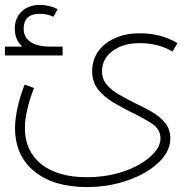

<svg xmlns="http://www.w3.org/2000/svg" viewBox="-31 -529 780 779"><path d="M-11 -304V-340H59Q29 -368 29 -412Q29 -456 57 -482.5Q85 -509 131 -509Q169 -509 203 -492L186 -461Q160 -473 131 -473Q65 -473 65 -412Q65 -378 92.5 -359Q120 -340 173 -340H223V-304ZM322 230Q186 230 108 166Q30 102 30 -10Q30 -45 40 -91.5Q50 -138 69 -186L107 -172Q89 -126 79.5 -84Q70 -42 70 -10Q70 84 136.5 137Q203 190 322 190Q381 190 434.5 177Q488 164 529.5 141Q571 118 595.5 90Q620 62 620 32Q620 -5 585.5 -27.5Q551 -50 501 -74Q465 -92 428.5 -113.5Q392 -135 367.5 -165.5Q343 -196 343 -240Q343 -286 367.5 -320.5Q392 -355 436 -374.5Q480 -394 536 -394Q622 -394 689 -354L669 -320Q610 -354 536 -354Q468 -354 425.5 -322Q383 -290 383 -240Q383 -208 402 -185.5Q421 -163 451.5 -145.5Q482 -128 518 -110Q552 -94 584.5 -75.5Q617 -57 638.5 -31Q660 -5 660 32Q660 72 633 107.5Q606 143 558.5 170.5Q511 198 450.5 214Q390 230 322 230Z"/></svg>

Font: Readex Pro Light
Style: Regular
Weight: 300
Designer: Bonnie Shaver-Troup, Thomas Jockin
Foundry: Lexend
Version: Version 1.200; ttfautohint (v1.8.3)